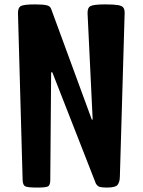

<svg xmlns="http://www.w3.org/2000/svg" viewBox="-20 -845 643 865"><path d="M148.4 0Q105 0 94 -5.4Q83 -10.7 82 -33.2L61 -784.7Q60.5 -810.1 73.7 -817.6Q86.9 -825.2 138.2 -825.2Q175.3 -825.2 191.2 -821Q207 -816.9 210.9 -803.7L393.6 -306.2H397.5L374.5 -784.7Q373.5 -810.1 387.9 -817.6Q402.3 -825.2 454.1 -825.2Q492.7 -825.2 511.5 -822Q530.3 -818.8 536.1 -810.3Q542 -801.8 541.5 -784.7L520 -47.9Q519.5 -25.4 510 -12.7Q500.5 0 461.9 0Q443.4 0 431.6 -2.4Q419.9 -4.9 415 -14.6L413.6 -13.7L215.8 -519H210.4L206.5 -33.2Q206.1 -10.7 196.5 -5.4Q187 0 148.4 0Z"/></svg>

Font: Denk One
Style: Regular
Weight: 400
Designer: Irina Smirnova, Eben Sorkin
Foundry: Sorkin Type Co.f
Version: Version 1.004; ttfautohint (v1.8.4.7-5d5b);gftools[0.9.23]